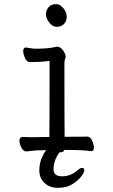

<svg xmlns="http://www.w3.org/2000/svg" viewBox="-20 -718 540 918"><path d="M351 96Q362 85 372.5 85Q383 85 383 96.5Q383 108 366.5 128Q350 148 323.5 164Q297 180 257 180Q217 180 192.5 156.5Q168 133 168 97Q168 61 182 32Q190 13 201 0Q174 0 153 1L107 6Q91 6 82 -12.5Q73 -31 73 -45Q73 -63 88 -63L128 -62L216 -63Q217 -110 217 -427Q181 -422 158 -422Q135 -422 123 -421Q108 -421 99.5 -440.5Q91 -460 91 -474Q91 -491 104 -491Q138 -485 148 -485Q217 -485 251 -495Q274 -495 288 -466Q294 -455 294 -449Q294 -442 291 -435.5Q288 -429 288 -416Q288 -129 289 -64Q384 -64 397 -65Q412 -65 420.5 -45.5Q429 -26 429 -12Q429 5 416 5Q381 -1 304 -1Q295 -1 287 -1Q284 10 271 10H265Q236 48 236 92Q236 125 277 125Q318 125 351 96ZM250 -590Q240 -590 232 -595Q223 -600 216 -610Q200 -629 200 -649.5Q200 -670 212.5 -684Q225 -698 246 -698Q247 -698 248 -698Q249 -698 250 -698Q266 -698 279 -683Q281 -681 284 -678Q299 -658 299 -637.5Q299 -617 286 -603.5Q273 -590 252 -590Q252 -590 251.5 -590Q251 -590 250 -590Z"/></svg>

Font: LXGW WenKai Mono Lite
Style: Regular
Weight: 400
Monospace: yes
Designer: LXGW / Fontworks Inc.
Foundry: LXGW / Fontworks Inc.
Version: Version 1.520; June 14, 2025